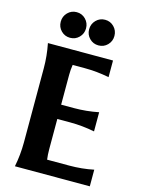

<svg xmlns="http://www.w3.org/2000/svg" viewBox="-139 -1031 818 1110"><g transform="rotate(15 270.5 -476.5)"><path d="M294.9 -930.7Q316.9 -953.1 348.6 -953.1Q380.4 -953.1 402.3 -930.7Q424.3 -908.2 424.3 -876.2Q424.3 -844.2 402.3 -822Q380.4 -799.8 348.6 -799.8Q316.9 -799.8 294.9 -822Q272.9 -844.2 272.9 -876.2Q272.9 -908.2 294.9 -930.7ZM125 -930.7Q147 -953.1 178.7 -953.1Q210.4 -953.1 232.4 -930.7Q254.4 -908.2 254.4 -876.2Q254.4 -844.2 232.4 -822Q210.4 -799.8 178.7 -799.8Q147 -799.8 125 -822Q103 -844.2 103 -876.2Q103 -908.2 125 -930.7ZM63.5 0Q78.1 -73.2 78.1 -146V-590.3Q78.1 -664.1 63.5 -737.3H453.1V-637.7Q379.9 -652.3 306.6 -652.3H234.4Q229.5 -622.6 229.5 -590.8V-413.1H306.6Q379.9 -413.1 453.1 -427.7V-313Q379.9 -327.6 306.6 -327.6H229.5V-146.5Q229.5 -114.7 233.4 -85H365.2Q442.4 -85 511.7 -99.6V0Z"/></g></svg>

Font: Classica
Style: Bold
Weight: 700
Designer: Wojciech Kalinowski "wmk69" (wmk69@o2.pl)
Foundry: Wojciech Kalinowski "wmk69" (wmk69@o2.pl)
Version: Version 2.1.1; 2021-05-14